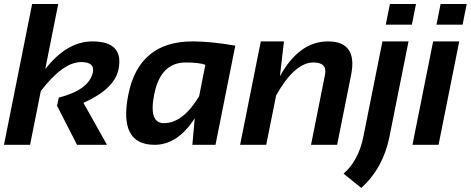

<svg xmlns="http://www.w3.org/2000/svg" viewBox="-28 -718 2334 952"><path d="M-8.3 0 131.3 -698.2H260.7L196.3 -375Q303.2 -512.7 430.2 -512.7Q587.4 -512.7 559.6 -374.5Q540 -276.9 385.7 -208L502.4 0H354L254.9 -193.4L263.2 -233.9Q415 -272.9 432.6 -360.4Q442.4 -410.2 374 -410.2Q284.7 -410.2 174.3 -266.6L121.1 0Z M990.2 -396.5Q960.9 -408.2 892.6 -408.2Q768.1 -408.2 736.8 -250.5Q708 -107.4 784.7 -107.4Q879.4 -107.4 959.5 -241.2ZM1040.5 0H925.8L937.5 -131.8Q853.5 0 738.3 0Q558.6 0 608.4 -249.5Q661.1 -512.7 927.2 -512.7Q1016.6 -512.7 1138.7 -491.7Z M1162.6 0 1265.1 -512.7H1379.9L1359.9 -339.8Q1455.1 -512.7 1598.1 -512.7Q1746.1 -512.7 1712.9 -346.2L1643.6 0H1514.2L1583.5 -347.7Q1595.7 -408.2 1525.9 -408.2Q1433.6 -408.2 1341.3 -245.6L1292 0Z M2034.7 -698.2 2014.2 -595.7H1884.8L1905.3 -698.2ZM1997.6 -512.7 1902.8 -39.1Q1871.6 116.2 1763.2 213.9L1675.8 143.1Q1750 77.1 1773.4 -39.1L1868.2 -512.7Z M2286.1 -698.2 2265.6 -595.7H2136.2L2156.7 -698.2ZM2249 -512.7 2146.5 0H2017.1L2119.6 -512.7Z"/></svg>

Font: Sansation
Style: Bold Italic
Weight: 700
Designer: Bernd Montag
Version: Version 1.301